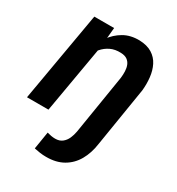

<svg xmlns="http://www.w3.org/2000/svg" viewBox="-179 -653 905 980"><g transform="rotate(30 273.5 -162.5)"><path d="M201.2 -408.2 130.4 0H3.9L95.7 -528.3H212.4ZM150.9 -281.7 133.8 -280.8Q140.1 -325.7 155.8 -371.6Q171.4 -417.5 198.2 -455.8Q225.1 -494.1 264.4 -516.8Q303.7 -539.6 356.9 -538.6Q402.3 -537.1 431.6 -518.8Q460.9 -500.5 476.3 -470Q491.7 -439.5 495.8 -401.9Q500 -364.3 496.1 -325.2L439.5 24.4Q431.6 80.6 407 123.8Q382.3 167 340.3 191.2Q298.3 215.3 239.3 214.8Q221.2 214.8 203.9 212.4Q186.5 210 168.9 206.1L185.5 103.5Q197.3 106.9 209.5 109.1Q221.7 111.3 233.9 111.3Q258.8 111.3 274.9 98.6Q291 85.9 299.8 66.2Q308.6 46.4 312.5 24.4L369.1 -325.2Q371.6 -345.2 370.8 -364.5Q370.1 -383.8 363.8 -399.7Q357.4 -415.5 343.8 -425.3Q330.1 -435.1 306.2 -436Q271.5 -437.5 245.1 -424.8Q218.8 -412.1 200 -390.1Q181.2 -368.2 168.9 -340.1Q156.7 -312 150.9 -281.7Z"/></g></svg>

Font: Roboto SemiBold
Style: Italic
Weight: 600
Designer: Christian Robertson
Foundry: Google
Version: Version 3.009; 2024